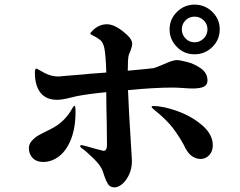

<svg xmlns="http://www.w3.org/2000/svg" viewBox="-20 -839 1040 831"><path d="M714 -712Q714 -756 746 -787.5Q778 -819 822 -819Q867 -819 899 -787.5Q931 -756 931 -712Q931 -667 899 -635.5Q867 -604 822 -604Q777 -604 745.5 -636Q714 -668 714 -712ZM767 -712Q767 -689 783 -672.5Q799 -656 822 -656Q845 -656 861.5 -672.5Q878 -689 878 -712Q878 -735 861.5 -751Q845 -767 822 -767Q799 -767 783 -751Q767 -735 767 -712ZM534 -449Q537 -366 548 -194L551 -143Q551 -110 539 -84Q527 -58 509.5 -43Q492 -28 476 -28Q457 -28 448 -41.5Q439 -55 433 -73.5Q427 -92 424 -100Q416 -123 382.5 -155.5Q349 -188 333 -198Q327 -203 327 -207Q327 -211 333 -211Q338 -211 393 -195L428 -186Q443 -186 443 -212L442 -307Q440 -375 440 -440Q366 -433 313 -423L292 -418Q250 -407 227 -407Q179 -407 155 -438Q131 -469 131 -524Q131 -542 137 -542Q141 -542 148 -537Q174 -521 193.5 -514.5Q213 -508 232 -508Q240 -508 256 -510L342 -517Q368 -520 393 -521.5Q418 -523 440 -525Q438 -597 432 -629Q427 -655 413.5 -666Q400 -677 379 -687Q371 -690 371 -694Q371 -697 382 -708Q409 -734 443 -734Q481 -734 532 -686Q552 -667 552 -650Q552 -638 546 -623Q540 -608 537 -600Q533 -584 533 -533Q632 -542 644 -544Q656 -547 689 -561Q704 -568 719.5 -573.5Q735 -579 746 -579Q757 -579 789 -571Q821 -563 849.5 -543Q878 -523 878 -490Q878 -472 862.5 -464Q847 -456 813 -456Q799 -456 773 -458Q745 -460 726 -460Q650 -460 534 -449ZM307 -357Q307 -285 287 -235.5Q267 -186 235 -162Q203 -138 167 -138Q138 -138 121.5 -155Q105 -172 105 -198Q105 -216 118.5 -230.5Q132 -245 148 -254Q164 -263 199 -280Q233 -297 256 -320.5Q279 -344 291 -367Q299 -381 302 -381Q307 -381 307 -357ZM901 -210Q901 -184 885.5 -167.5Q870 -151 848 -151Q832 -151 816 -160Q800 -169 789 -187Q782 -197 777 -209Q756 -248 729 -284Q702 -320 645 -366Q636 -374 636 -376Q636 -380 644 -380Q688 -380 749.5 -357.5Q811 -335 856 -296Q901 -257 901 -210Z"/></svg>

Font: Shippori Antique
Style: Regular
Weight: 400
Designer: FONTDASU
Foundry: FONTDASU / Google Inc. / but / Adobe
Version: Version 2.001